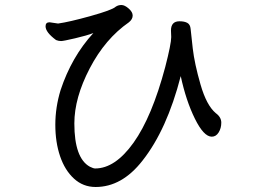

<svg xmlns="http://www.w3.org/2000/svg" viewBox="-20 -734 1040 767"><path d="M362 13Q312 13 275.5 -20.5Q239 -54 220 -110Q201 -166 201 -236Q201 -305 222 -374Q266 -507 353 -602Q327 -592 280 -581Q233 -570 224 -570Q214 -570 204 -574Q162 -605 162 -629Q162 -645 178 -645L212 -640Q256 -646 342 -670Q428 -694 442 -707Q452 -714 465 -714Q478 -714 494 -700Q510 -686 510 -672Q510 -657 495 -645Q400 -579 338.5 -461Q277 -343 277 -241Q277 -102 339 -68Q353 -61 360 -61Q440 -61 513.5 -164Q587 -267 640 -466Q664 -559 664 -586L663 -612Q663 -649 697 -649Q717 -649 728.5 -642.5Q740 -636 741.5 -618.5Q743 -601 750 -540.5Q757 -480 781 -396.5Q805 -313 842 -282Q864 -266 864 -244Q864 -222 853.5 -205Q843 -188 826 -188Q794 -188 758.5 -260Q723 -332 702 -430Q647 -216 549 -92Q467 13 362 13Z"/></svg>

Font: LXGW WenKai Medium
Style: Regular
Weight: 500
Designer: LXGW / Fontworks Inc.
Foundry: LXGW / Fontworks Inc.
Version: Version 1.501; October 10, 2024